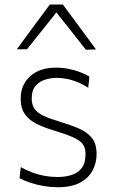

<svg xmlns="http://www.w3.org/2000/svg" viewBox="-20 -796 488 826"><path d="M228 9.5Q199.5 9.5 169.2 4.5Q139 -0.5 111.8 -9.5Q84.5 -18.5 64 -29.5L69.5 -77Q92.5 -64 118.2 -54.2Q144 -44.5 171.5 -39.5Q199 -34.5 227.5 -34.5Q260 -34.5 287.5 -43Q315 -51.5 331.5 -73Q348 -94.5 348 -134.5Q348 -161 334.8 -177.5Q321.5 -194 290.2 -207.2Q259 -220.5 206 -236.5Q169.5 -247.5 138.2 -262.8Q107 -278 88 -303.8Q69 -329.5 69 -371Q69 -431.5 110 -468.2Q151 -505 221 -505Q248.5 -505 274.8 -499.8Q301 -494.5 324 -486Q347 -477.5 364.5 -466.5L359.5 -418.5Q334.5 -434.5 310.5 -444Q286.5 -453.5 264.5 -457.2Q242.5 -461 224 -461Q202 -461 177 -454.2Q152 -447.5 134.2 -428.2Q116.5 -409 116.5 -371.5Q116.5 -345.5 128.2 -328.2Q140 -311 166.5 -298.2Q193 -285.5 237 -272.5Q284 -258.5 319.8 -243Q355.5 -227.5 375.5 -202.5Q395.5 -177.5 395.5 -133.5Q395.5 -94.5 378 -62Q360.5 -29.5 323.8 -10Q287 9.5 228 9.5ZM349.5 -582Q315.5 -625.5 282.2 -667.5Q249 -709.5 214.5 -752.5H230.5Q196.5 -709.5 163.2 -668Q130 -626.5 96 -584H52.5Q87.5 -632.5 123.2 -680.8Q159 -729 194.5 -776.5H250.5Q286 -729 321.5 -680.5Q357 -632 393 -583.5Z"/></svg>

Font: Commissioner Thin ExtraLight
Style: Regular
Weight: 250
Version: Version 1.000